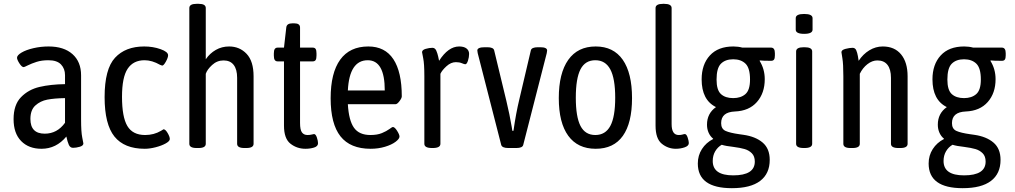

<svg xmlns="http://www.w3.org/2000/svg" viewBox="-20 -772 5305 1004"><path d="M51 -149Q51 -224 90 -264Q129 -304 187 -317.5Q245 -331 320 -332V-379Q320 -413 299 -435Q278 -457 233 -457Q198 -457 171.5 -448.5Q145 -440 126 -430.5Q107 -421 104 -421Q94 -421 81.5 -440.5Q69 -460 69 -470Q69 -483 92.5 -497Q116 -511 154.5 -520Q193 -529 234 -529Q314 -529 359 -489Q404 -449 404 -378V-148Q404 -82 410 -53.5Q416 -25 416 -22Q416 -10 397 -4.5Q378 1 362 1Q347 1 340 -14.5Q333 -30 327 -58Q274 6 197 6Q130 6 90.5 -34.5Q51 -75 51 -149ZM320 -130V-259Q264 -258 227.5 -251Q191 -244 165 -220.5Q139 -197 139 -150Q139 -73 214 -73Q279 -73 320 -130Z M527 -264Q527 -411 581.5 -470Q636 -529 734 -529Q780 -529 819.5 -515Q859 -501 859 -483Q859 -471 847.5 -450Q836 -429 828 -429Q827 -429 817 -433Q775 -457 736 -457Q677 -457 647.5 -412.5Q618 -368 618 -266Q618 -160 646 -113Q674 -66 739 -66Q785 -66 822 -88Q826 -90 829.5 -92.5Q833 -95 835 -96Q845 -96 856.5 -76.5Q868 -57 868 -45Q868 -34 846.5 -22Q825 -10 794 -2Q763 6 737 6Q630 6 578.5 -58Q527 -122 527 -264Z M970 -20V-730Q970 -752 1008 -752H1019Q1056 -752 1056 -730V-462Q1077 -493 1108.5 -511Q1140 -529 1178 -529Q1233 -529 1269.5 -490.5Q1306 -452 1306 -373V-20Q1306 2 1268 2H1258Q1220 2 1220 -20V-365Q1220 -409 1202 -432.5Q1184 -456 1149 -456Q1115 -456 1089 -432Q1063 -408 1056 -386V-20Q1056 2 1018 2H1008Q970 2 970 -20Z M1465 -115V-451H1432Q1422 -451 1417 -458Q1412 -465 1412 -481V-493Q1412 -509 1417 -516Q1422 -523 1432 -523H1465L1477 -628Q1479 -650 1509 -650H1519Q1549 -650 1549 -628V-523H1615Q1626 -523 1630.5 -516Q1635 -509 1635 -493V-481Q1635 -465 1630.5 -458Q1626 -451 1615 -451H1549V-129Q1549 -93 1559 -79.5Q1569 -66 1588 -66Q1601 -66 1610 -68.5Q1619 -71 1622 -71Q1631 -71 1637 -53Q1643 -35 1643 -23Q1643 -7 1622.5 -0.5Q1602 6 1577 6Q1533 6 1499 -20.5Q1465 -47 1465 -115Z M1709 -258Q1709 -391 1759 -460Q1809 -529 1906 -529Q1993 -529 2037 -462.5Q2081 -396 2081 -268Q2081 -259 2069 -243Q2057 -227 2048 -227H1799Q1804 -142 1831 -104Q1858 -66 1917 -66Q1953 -66 1977 -76Q2001 -86 2016 -97Q2031 -108 2034 -108Q2044 -108 2056.5 -88Q2069 -68 2069 -58Q2069 -46 2048.5 -30.5Q2028 -15 1993 -4.5Q1958 6 1918 6Q1812 6 1760.5 -59Q1709 -124 1709 -258ZM1992 -299Q1992 -457 1903 -457Q1807 -457 1799 -299Z M2199 -20V-373Q2199 -439 2193 -467.5Q2187 -496 2187 -499Q2187 -511 2206 -516.5Q2225 -522 2241 -522Q2255 -522 2261.5 -507Q2268 -492 2271.5 -475.5Q2275 -459 2276 -454Q2324 -529 2381 -529Q2406 -529 2419.5 -518.5Q2433 -508 2433 -490Q2433 -473 2427 -454.5Q2421 -436 2413 -436Q2408 -436 2395 -441.5Q2382 -447 2364 -447Q2338 -447 2314.5 -425.5Q2291 -404 2283 -386V-20Q2283 2 2243 2H2239Q2199 2 2199 -20Z M2601 -14 2478 -494Q2476 -504 2476 -508Q2476 -525 2515 -525H2528Q2560 -525 2564 -509L2628 -244Q2645 -173 2656 -108L2659 -88H2665Q2678 -180 2696 -254L2756 -509Q2760 -525 2793 -525H2805Q2841 -525 2841 -508Q2841 -506 2839 -494L2716 -14Q2712 2 2680 2H2638Q2606 2 2601 -14Z M2902 -259Q2902 -389 2951.5 -459Q3001 -529 3095 -529Q3188 -529 3236.5 -459.5Q3285 -390 3285 -259Q3285 -129 3237 -61.5Q3189 6 3095 6Q3001 6 2951.5 -62Q2902 -130 2902 -259ZM3197 -261Q3197 -361 3171.5 -409Q3146 -457 3093 -457Q3040 -457 3015.5 -409.5Q2991 -362 2991 -261Q2991 -161 3015.5 -113.5Q3040 -66 3093 -66Q3146 -66 3171.5 -113.5Q3197 -161 3197 -261Z M3408 -115V-730Q3408 -752 3448 -752H3452Q3492 -752 3492 -730V-123Q3492 -66 3529 -66Q3541 -66 3549 -68.5Q3557 -71 3561 -71Q3570 -71 3576 -52.5Q3582 -34 3582 -24Q3582 -9 3560 -1.5Q3538 6 3514 6Q3473 6 3440.5 -20.5Q3408 -47 3408 -115Z M3629 83Q3629 41 3650.5 7.5Q3672 -26 3709 -45V-47Q3694 -59 3685.5 -78Q3677 -97 3677 -120Q3677 -179 3724 -212Q3649 -249 3649 -357Q3649 -435 3692 -482Q3735 -529 3815 -529Q3840 -529 3862 -523H4012Q4032 -523 4032 -494V-482Q4032 -467 4027.5 -460.5Q4023 -454 4012 -454Q3969 -454 3954 -456L3952 -454Q3979 -411 3979 -358Q3979 -285 3938 -238.5Q3897 -192 3823 -189Q3751 -186 3751 -128Q3751 -98 3774 -87.5Q3797 -77 3847 -70L3868 -67Q3931 -58 3968 -26.5Q4005 5 4005 64Q4005 136 3955 174Q3905 212 3807 212Q3629 212 3629 83ZM3902 -356Q3902 -416 3878.5 -439Q3855 -462 3814 -462Q3773 -462 3750 -439Q3727 -416 3727 -356Q3727 -301 3750 -280Q3773 -259 3814 -259Q3854 -259 3878 -280Q3902 -301 3902 -356ZM3927 73Q3927 45 3911.5 29.5Q3896 14 3874 7.5Q3852 1 3814 -4Q3776 -8 3754 -15Q3733 -3 3720 19Q3707 41 3707 70Q3707 145 3814 145Q3927 145 3927 73Z M4143 -20V-503Q4143 -525 4183 -525H4187Q4227 -525 4227 -503V-20Q4227 2 4187 2H4183Q4143 2 4143 -20ZM4141 -617V-677Q4141 -699 4185 -699Q4229 -699 4229 -677V-617Q4229 -595 4185 -595Q4141 -595 4141 -617Z M4390 -20V-373Q4390 -438 4385 -467Q4380 -496 4380 -499Q4380 -511 4401.5 -516.5Q4423 -522 4438 -522Q4452 -522 4457.5 -509Q4463 -496 4466 -479Q4469 -462 4470 -454Q4493 -489 4526 -509Q4559 -529 4596 -529Q4658 -529 4692 -487.5Q4726 -446 4726 -373V-20Q4726 2 4688 2H4678Q4639 2 4639 -20V-365Q4639 -409 4621 -432.5Q4603 -456 4568 -456Q4541 -456 4516 -436.5Q4491 -417 4476 -386V-20Q4476 2 4438 2H4427Q4390 2 4390 -20Z M4836 83Q4836 41 4857.5 7.5Q4879 -26 4916 -45V-47Q4901 -59 4892.5 -78Q4884 -97 4884 -120Q4884 -179 4931 -212Q4856 -249 4856 -357Q4856 -435 4899 -482Q4942 -529 5022 -529Q5047 -529 5069 -523H5219Q5239 -523 5239 -494V-482Q5239 -467 5234.5 -460.5Q5230 -454 5219 -454Q5176 -454 5161 -456L5159 -454Q5186 -411 5186 -358Q5186 -285 5145 -238.5Q5104 -192 5030 -189Q4958 -186 4958 -128Q4958 -98 4981 -87.5Q5004 -77 5054 -70L5075 -67Q5138 -58 5175 -26.5Q5212 5 5212 64Q5212 136 5162 174Q5112 212 5014 212Q4836 212 4836 83ZM5109 -356Q5109 -416 5085.5 -439Q5062 -462 5021 -462Q4980 -462 4957 -439Q4934 -416 4934 -356Q4934 -301 4957 -280Q4980 -259 5021 -259Q5061 -259 5085 -280Q5109 -301 5109 -356ZM5134 73Q5134 45 5118.5 29.5Q5103 14 5081 7.5Q5059 1 5021 -4Q4983 -8 4961 -15Q4940 -3 4927 19Q4914 41 4914 70Q4914 145 5021 145Q5134 145 5134 73Z"/></svg>

Font: Asap Condensed
Style: Regular
Weight: 400
Designer: Pablo Cosgaya
Foundry: Omnibus-Type
Version: Version 1.010; ttfautohint (v1.8)